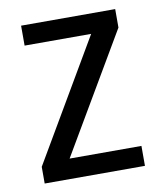

<svg xmlns="http://www.w3.org/2000/svg" viewBox="-67 -591 542 645"><g transform="rotate(-10 204.5 -268.0)"><path d="M376 0V-68H131L369 -473V-536H48V-468H275L34 -57V0Z"/></g></svg>

Font: Noto Sans Ethiopic SemiCondensed
Style: Regular
Weight: 400
Width: 4
Designer: Monotype Design Team
Foundry: Monotype Imaging Inc.
Version: Version 2.102